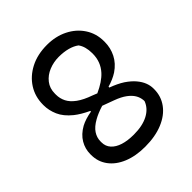

<svg xmlns="http://www.w3.org/2000/svg" viewBox="-202 -853 1005 1005"><g transform="rotate(-45 300.0 -350.5)"><path d="M308 -721Q372 -721 423 -695.5Q474 -670 503.5 -625Q533 -580 533 -523V-518Q533 -474 513.5 -435.5Q494 -397 454 -370Q423 -350 381 -338V-332Q425 -316 456 -296Q487 -275 505.5 -253Q524 -231 532.5 -209Q541 -187 541 -165V-160Q541 -108 511 -67Q481 -26 425.5 -3Q370 20 295 20Q225 20 173 -1.5Q121 -23 92.5 -61.5Q64 -100 64 -150V-156Q64 -195 84 -229Q104 -263 145 -286Q177 -303 224 -311V-316Q177 -338 147 -362Q105 -396 88.5 -434Q72 -472 72 -510V-514Q72 -573 101.5 -619.5Q131 -666 184 -693.5Q237 -721 308 -721ZM315 -355Q375 -382 406 -416Q445 -459 445 -519V-523Q445 -547 439.5 -567Q434 -587 423 -602Q403 -617 373.5 -625Q344 -633 307 -633Q269 -633 234.5 -619Q200 -605 178.5 -577.5Q157 -550 157 -511V-503Q157 -475 169.5 -450Q182 -425 211.5 -403.5Q241 -382 290 -365ZM287 -291Q245 -278 217 -262Q181 -242 165 -217.5Q149 -193 149 -166V-158Q149 -129 167.5 -108.5Q186 -88 219 -77.5Q252 -67 298 -67Q362 -67 404 -89Q446 -111 461 -151V-158Q459 -181 447.5 -200Q436 -219 413 -236Q390 -253 352 -267Z"/></g></svg>

Font: Code D Ace
Style: Regular
Weight: 400
Version: Version 1.085; ttfautohint (v1.8.4.7-5d5b);Nerd Fonts 3.0.2